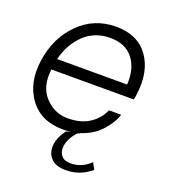

<svg xmlns="http://www.w3.org/2000/svg" viewBox="-135 -650 820 933"><g transform="rotate(20 274.5 -183.5)"><path d="M306.2 -553.2Q418 -553.2 472.9 -476.6Q527.8 -399.9 511.2 -277.8Q509.3 -258.8 505.9 -250H80.1Q68.8 -159.2 116.9 -107.2Q165 -55.2 231 -54.2Q299.8 -53.2 345.5 -82.5Q391.1 -111.8 411.1 -159.2H474.1Q461.9 -117.2 421.4 -72Q380.9 -26.9 315.9 -6.8Q324.7 -7.8 310.1 -2.9Q308.1 -2.9 306.2 -2Q269 37.1 263.2 78.1Q259.3 108.9 274.7 127.9Q290 147 323.2 147Q380.4 147 424.8 104L442.9 137.2Q383.8 188 307.1 186Q258.3 185.1 233.6 157.5Q209 129.9 214.8 84Q220.7 46.9 250 8.8L259.8 5.9Q269.5 3.9 275.9 2Q254.9 4.9 230 4.9Q116.2 3.9 58.6 -75.9Q1 -155.8 18.1 -273.9Q35.2 -395 113.8 -474.1Q192.4 -553.2 306.2 -553.2ZM451.2 -307.1Q456.1 -391.1 416 -441.7Q376 -492.2 297.9 -492.2Q218.8 -492.2 164.8 -441.7Q110.8 -391.1 88.9 -307.1Z"/></g></svg>

Font: Oakes Grotesk
Style: Light Italic
Weight: 300
Designer: Samuel Oakes
Foundry: Samuel Oakes
Version: Version 1.0 | wf-rip DC20170320